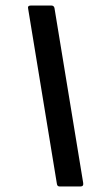

<svg xmlns="http://www.w3.org/2000/svg" viewBox="-20 -675 358 695"><path d="M196.1 0Q187.5 0 186.1 -8.6L82 -642.6Q78.6 -655 91.6 -655H165.9Q174.7 -655 177.1 -646.4L281.2 -12.4Q283 0 271.1 0Z"/></svg>

Font: Sofia Sans Condensed
Style: Italic
Weight: 400
Italic angle: -9°
Designer: Botio Nikoltchev, Ani Petrova
Foundry: lettersoup
Version: Version 4.101